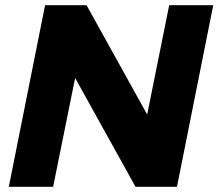

<svg xmlns="http://www.w3.org/2000/svg" viewBox="-20 -721 843 741"><path d="M663 0H503L270 -420L185 0H14L154 -701H314L548 -279L633 -701H803Z"/></svg>

Font: Argentum Novus
Style: Bold Italic
Weight: 700
Designer: Julieta Ulanovsky (font) & Cristiano Sobral (main changes)
Foundry: Julieta Ulanovsky (font) & Cristiano Sobral (main changes)
Version: Version 3.00;November 27, 2020;FontCreator 13.0.0.2655 64-bi